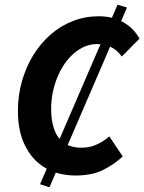

<svg xmlns="http://www.w3.org/2000/svg" viewBox="-20 -733 612 815"><path d="M190 62 150 49 479 -713 519 -701ZM301 12Q227 12 172 -20.5Q117 -53 86.5 -114.5Q56 -176 56 -261Q56 -329 73.5 -389.5Q91 -450 122 -500Q153 -550 195.5 -587Q238 -624 290 -644Q342 -664 400 -664Q456 -664 501.5 -639.5Q547 -615 572 -569L497 -493Q477 -521 450.5 -533.5Q424 -546 391 -546Q359 -546 330 -531Q301 -516 277 -490.5Q253 -465 235 -430Q217 -395 207 -354Q197 -313 197 -270Q197 -220 210.5 -183Q224 -146 252.5 -126Q281 -106 326 -106Q361 -106 390.5 -119.5Q420 -133 444 -154L501 -69Q466 -36 418.5 -12Q371 12 301 12Z"/></svg>

Font: Source Sans 3
Style: Bold Italic
Weight: 700
Italic angle: -11°
Designer: Paul D. Hunt
Foundry: Adobe
Version: Version 3.052;hotconv 1.1.0;makeotfexe 2.6.0